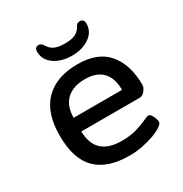

<svg xmlns="http://www.w3.org/2000/svg" viewBox="-167 -843 935 979"><g transform="rotate(-30 300.0 -353.5)"><path d="M318 7Q188 7 123 -57.5Q58 -122 58 -259Q58 -394 126 -462Q194 -530 318 -530Q438 -530 495.5 -460.5Q553 -391 553 -273Q553 -258 539 -240.5Q525 -223 510 -223H164Q166 -149 205 -113.5Q244 -78 321 -78Q372 -78 409.5 -89.5Q447 -101 470.5 -112Q494 -123 501 -123Q508 -123 515.5 -113Q523 -103 527.5 -89.5Q532 -76 532 -68Q532 -57 513 -44Q494 -31 463 -19.5Q432 -8 394 -0.5Q356 7 318 7ZM165 -303H450Q450 -373 415 -409Q380 -445 313 -445Q243 -445 204.5 -409Q166 -373 165 -303ZM317 -581Q277 -581 244 -594Q211 -607 191.5 -631Q172 -655 172 -686Q172 -714 195 -714Q211 -714 221 -697Q234 -674 256 -663.5Q278 -653 317 -653Q358 -653 379.5 -664Q401 -675 413 -698Q417 -707 423.5 -710.5Q430 -714 438 -714Q462 -714 462 -686Q462 -639 420.5 -610Q379 -581 317 -581Z"/></g></svg>

Font: Asap Semi Expanded Medium
Style: Regular
Weight: 500
Width: 6
Designer: Pablo Cosgaya
Foundry: Omnibus-Type
Version: Version 3.001; ttfautohint (v1.8.4.7-5d5b)